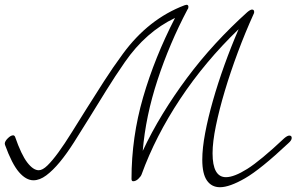

<svg xmlns="http://www.w3.org/2000/svg" viewBox="-20 -737 1240 803"><path d="M1 -131Q0 -133 0 -136Q0 -146 12.5 -158.5Q25 -171 35 -171Q40 -171 43 -165Q69 -90 94 -57.5Q119 -25 142 -25Q158 -25 178.5 -45Q199 -65 224.5 -100Q250 -135 279.5 -182.5Q309 -230 343 -284Q377 -338 414.5 -396.5Q452 -455 494 -512Q601 -658 752 -715Q758 -717 760 -717Q768 -717 768 -708Q768 -701 764 -697Q689 -555 639 -403Q589 -251 577 -106Q613 -183 660 -260Q707 -337 762.5 -411.5Q818 -486 881.5 -555Q945 -624 1014 -686Q1027 -697 1034 -697Q1043 -697 1043 -687Q1043 -682 1041 -679Q1006 -602 975 -519Q944 -436 920.5 -357.5Q897 -279 883 -211Q869 -143 869 -96Q869 4 925 4Q959 4 1014 -30.5Q1069 -65 1169 -159Q1182 -170 1190 -170Q1200 -170 1200 -160Q1200 -150 1186 -138Q1070 -29 1005 8.5Q940 46 900 46Q865 46 845.5 18Q826 -10 826 -69Q826 -117 838 -180.5Q850 -244 870.5 -316Q891 -388 918.5 -464.5Q946 -541 978 -615Q837 -479 733.5 -323Q630 -167 572 -7Q569 1 558.5 11Q548 21 537 21Q530 21 530 11Q530 -163 578.5 -330Q627 -497 712 -662Q590 -604 502 -477Q461 -418 424.5 -359Q388 -300 354 -245Q320 -190 289.5 -142Q259 -94 230 -59Q201 -24 173.5 -3.5Q146 17 120 17Q89 17 59.5 -17Q30 -51 1 -131Z"/></svg>

Font: Discipuli Britannica
Style: Regular
Weight: 400
Designer: Peter Wiegel
Foundry: Peter Wiegel
Version: Version 0.001 2009